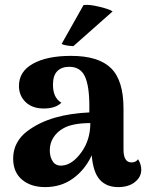

<svg xmlns="http://www.w3.org/2000/svg" viewBox="-20 -761 608 791"><path d="M466.8 9.8Q418.5 9.8 391.1 -20.8Q363.8 -51.3 357.9 -121.1Q330.1 -61.5 281 -25.9Q231.9 9.8 166 9.8Q106.9 9.8 70.6 -21Q34.2 -51.8 34.2 -107.9Q34.2 -142.6 49.3 -171.1Q64.5 -199.7 91.1 -219.7Q117.7 -239.7 146.2 -253.4Q174.8 -267.1 209 -276.9Q268.6 -293.9 348.1 -297.9V-323.2Q348.1 -407.2 329.6 -446.5Q311 -485.8 265.1 -485.8Q233.9 -485.8 216.1 -468Q198.2 -450.2 198.2 -412.1Q198.2 -357.9 232.9 -337.9Q209 -314 160.2 -314Q112.8 -314 85.4 -340.6Q58.1 -367.2 58.1 -407.2Q58.1 -466.3 115.7 -498.5Q173.3 -530.8 272.9 -530.8Q385.7 -530.8 437.3 -480.2Q488.8 -429.7 488.8 -314V-145Q488.8 -91.8 522 -91.8Q539.6 -91.8 548.8 -105Q562 -84 562 -62Q562 -31.7 535.9 -11Q509.8 9.8 466.8 9.8ZM237.8 -79.1Q278.8 -83 315.4 -133.8Q352.1 -184.6 352.1 -253.9Q277.8 -253.9 240.2 -231.9Q214.8 -217.8 200 -194.3Q185.1 -170.9 185.1 -142.1Q185.1 -113.3 198.2 -94.7Q211.4 -76.2 237.8 -79.1ZM233.9 -580.1 324.2 -740.2Q346.7 -743.7 390.4 -732.9Q434.1 -722.2 443.8 -713.9L282.2 -570.8Q245.1 -573.2 233.9 -580.1Z"/></svg>

Font: Arima
Style: Bold
Weight: 700
Designer: Joana Correia and Natanael Gama
Foundry: NDISCOVER
Version: Version 1.100;Glyphs 3.1.2 (3151)